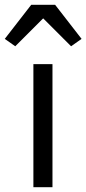

<svg xmlns="http://www.w3.org/2000/svg" viewBox="-55 -785 362 805"><path d="M85 0V-516H165V0ZM176 -765 287 -622 243 -591 126 -708 9 -591 -35 -622 76 -765Z"/></svg>

Font: IBM Plex Sans Thai
Style: Regular
Weight: 400
Designer: Mike Abbink, Paul van der Laan, Pieter van Rosmalen, Ben Mitchell, Mark Frömberg
Foundry: Bold Monday
Version: Version 1.2